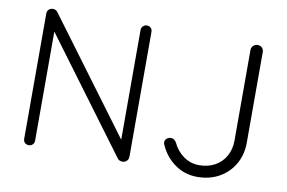

<svg xmlns="http://www.w3.org/2000/svg" viewBox="-75 -831 1449 971"><g transform="rotate(10 649.5 -345.0)"><path d="M606 -700Q619 -700 626.5 -692Q634 -684 634 -672V-32Q634 -17 624.5 -8.5Q615 0 603 0Q597 0 590 -2.5Q583 -5 579 -10L133 -611L150 -620V-27Q150 -16 142 -8Q134 0 122 0Q109 0 101.5 -8Q94 -16 94 -27V-670Q94 -685 103 -692.5Q112 -700 123 -700Q129 -700 136 -697.5Q143 -695 147 -689L588 -95L578 -77V-672Q578 -684 586.5 -692Q595 -700 606 -700ZM988 10Q925 10 875 -25Q825 -60 799 -117Q794 -126 794 -133Q794 -146 804 -153.5Q814 -161 824 -161Q834 -161 840.5 -156Q847 -151 852 -144Q871 -102 907 -76Q943 -50 988 -50Q1034 -50 1069 -69.5Q1104 -89 1123.5 -124Q1143 -159 1143 -204V-670Q1143 -682 1152.5 -691Q1162 -700 1175 -700Q1189 -700 1197.5 -691Q1206 -682 1206 -670V-204Q1206 -142 1178 -93.5Q1150 -45 1101 -17.5Q1052 10 988 10Z"/></g></svg>

Font: Quicksand Light
Style: Regular
Weight: 400
Version: Version 3.004